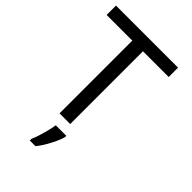

<svg xmlns="http://www.w3.org/2000/svg" viewBox="-251 -737 1056 1056"><g transform="rotate(45 276.5 -209.0)"><path d="M285.6 0H202.6V-565.9H2.9V-638.7H485.8V-565.9H285.6ZM192.4 209Q206.1 177.7 218.5 132.3Q231 86.9 234.4 61H316.4V69.8Q311 94.7 287.1 141.8Q263.2 189 236.3 221.2H192.4Z"/></g></svg>

Font: XL-Viking
Style: Regular
Weight: 400
Foundry: Ascender Corporation
Version: Version 1.10 March 23, 2015